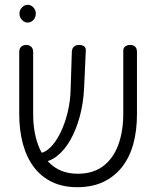

<svg xmlns="http://www.w3.org/2000/svg" viewBox="-20 -767 650 799"><path d="M301 12Q242 12 197 -9.5Q152 -31 121.5 -71Q91 -111 75.5 -167.5Q60 -224 60 -294V-551Q60 -560 63.5 -566.5Q67 -573 73.5 -576.5Q80 -580 89 -580Q98 -580 104.5 -576.5Q111 -573 114.5 -566.5Q118 -560 118 -550V-294Q118 -219 139 -163Q160 -107 201.5 -75.5Q243 -44 304 -44Q367 -44 409 -75.5Q451 -107 472 -163.5Q493 -220 493 -295V-557Q493 -564 496.5 -569Q500 -574 506.5 -577Q513 -580 522 -580Q531 -580 537.5 -576.5Q544 -573 547 -566.5Q550 -560 550 -550V-292Q550 -223 534.5 -167Q519 -111 487 -71Q455 -31 409 -9.5Q363 12 301 12ZM139 -92 119 -129H137Q164 -129 188 -152Q212 -175 231 -213.5Q250 -252 261.5 -299.5Q273 -347 274 -397L279 -554Q280 -562 283.5 -568Q287 -574 293.5 -577Q300 -580 309 -580Q319 -580 325.5 -577Q332 -574 335 -568.5Q338 -563 337 -555L330 -401Q327 -338 312 -282.5Q297 -227 272.5 -184Q248 -141 216 -116.5Q184 -92 149 -92ZM95 -673Q82 -673 71.5 -684Q61 -695 61 -711Q61 -725 71.5 -736Q82 -747 95 -747Q109 -747 119 -736Q129 -725 129 -711Q129 -695 119 -684Q109 -673 95 -673Z"/></svg>

Font: Fredoka SemiCondensed Light
Style: Regular
Weight: 300
Width: 4
Designer: Ben Nathan
Foundry: Milena B. Brandão, Ben Nathan
Version: Version 2.001